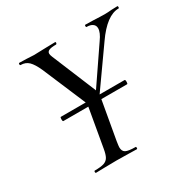

<svg xmlns="http://www.w3.org/2000/svg" viewBox="-143 -762 891 898"><g transform="rotate(-30 302.5 -312.5)"><path d="M111 -298Q111 -309 115 -309H459Q463 -309 463 -298Q463 -286 459 -286H115Q111 -286 111 -298ZM282 -280 449 -525Q473 -558 473 -581Q473 -596 461.5 -604.5Q450 -613 429 -613Q426 -613 426 -619Q426 -625 429 -625L473 -624Q511 -622 535 -622Q550 -622 570 -624L602 -625Q605 -625 605 -619Q605 -613 602 -613Q538 -613 469 -514L295 -268ZM127 -12Q160 -12 176.5 -17.5Q193 -23 201 -37Q209 -51 214 -81L254 -310L326 -319L284 -81Q280 -55 280 -49Q280 -27 294.5 -19.5Q309 -12 347 -12Q350 -12 350 -6Q350 0 347 0Q318 0 302 -1L238 -2L171 -1Q155 0 127 0Q123 0 123 -6Q123 -12 127 -12ZM73 -613Q69 -613 69 -619Q69 -625 73 -625L111 -624Q139 -622 151 -622Q175 -622 219 -624L266 -625Q269 -625 269 -621Q269 -618 267.5 -615.5Q266 -613 264 -613Q238 -613 226.5 -608Q215 -603 215 -592Q215 -585 220 -573L326 -317L265 -271L150 -542Q133 -580 116 -596.5Q99 -613 73 -613Z"/></g></svg>

Font: Cormorant Garamond Medium
Style: Italic
Weight: 500
Italic angle: -10°
Designer: Christian Thalmann (Catharsis Fonts)
Foundry: Catharsis Fonts
Version: Version 4.000